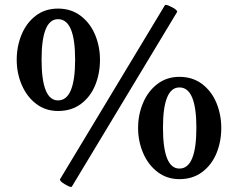

<svg xmlns="http://www.w3.org/2000/svg" viewBox="-20 -718 929 780"><path d="M272 40Q271.5 41.5 268.6 41.5Q261.2 41.5 242.2 29.8Q231.4 23.4 226.8 18.1Q222.2 12.7 224.1 9.8L649.9 -696.8Q650.9 -698.2 653.8 -698.2Q661.1 -698.2 680.2 -688Q691.4 -682.1 696.3 -677Q701.2 -671.9 699.2 -668.9ZM47.9 -475.1Q47.9 -529.3 67.4 -576.9Q86.9 -624.5 124.8 -653.8Q162.6 -683.1 215.8 -683.1Q269 -683.1 307.9 -653.6Q346.7 -624 366.5 -576.4Q386.2 -528.8 386.2 -475.1Q386.2 -419.4 366.7 -371.8Q347.2 -324.2 308.6 -295.7Q270 -267.1 215.8 -267.1Q165 -267.1 127 -296.1Q88.9 -325.2 68.4 -373Q47.9 -420.9 47.9 -475.1ZM285.2 -476.1Q285.2 -640.1 215.8 -640.1Q148.9 -640.1 148.9 -476.1Q148.9 -310.1 215.8 -310.1Q285.2 -310.1 285.2 -476.1ZM541 -198.2Q541 -251.5 560.8 -299.1Q580.6 -346.7 618.7 -376.2Q656.7 -405.8 709 -405.8Q762.7 -405.8 801.3 -376.5Q839.8 -347.2 859.4 -299.6Q878.9 -252 878.9 -198.2Q878.9 -142.6 859.4 -95.2Q839.8 -47.9 801.3 -19Q762.7 9.8 709 9.8Q658.2 9.8 620.1 -19.3Q582 -48.3 561.5 -96.2Q541 -144 541 -198.2ZM777.8 -199.2Q777.8 -362.8 709 -362.8Q642.1 -362.8 642.1 -199.2Q642.1 -33.2 709 -33.2Q777.8 -33.2 777.8 -199.2Z"/></svg>

Font: JuniusX
Style: Bold
Weight: 700
Designer: Peter S. Baker
Foundry: Briery Creek Software
Version: Version 1.004